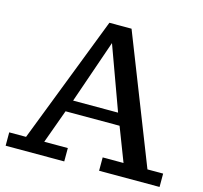

<svg xmlns="http://www.w3.org/2000/svg" viewBox="-106 -852 1024 969"><g transform="rotate(15 406.0 -367.5)"><path d="M310.1 -69.8V0H3.9V-69.8H91.8L349.1 -734.9H464.8L726.1 -69.8H808.1V0H492.2V-69.8H601.1L533.2 -246.1H251L187 -69.8ZM508.8 -308.1 388.2 -639.2 273.9 -308.1Z"/></g></svg>

Font: Trocchi
Style: Regular
Weight: 400
Designer: vernon adams
Version: Version 1.0; ttfautohint (v0.8) -l 6 -r 50 -G 100